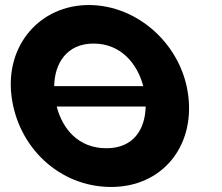

<svg xmlns="http://www.w3.org/2000/svg" viewBox="-20 -749 888 767"><path d="M552.2 -405H196.4C198.1 -495 246 -575 353.8 -575C462.4 -575 528.7 -495 552.2 -405ZM206.5 -323.4H561.9C560 -234.8 515.3 -156.8 405.2 -156.8C292.1 -156.8 229.7 -234.8 206.5 -323.4ZM25.9 -365.9C51 -161.1 216.8 -2.1 424.2 -2.1C625.6 -2.1 757.4 -161.1 732.2 -365.9C707.1 -570.8 529.6 -728.9 334.9 -728.9C142 -728.9 0.7 -570.8 25.9 -365.9Z"/></svg>

Font: Hussar
Style: BdOpOblOne
Weight: 700
Foundry: Cannot Into Space Fonts
Version: Version 2.00